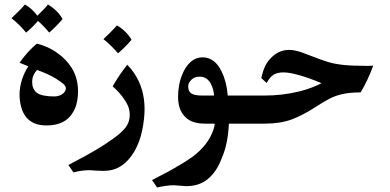

<svg xmlns="http://www.w3.org/2000/svg" viewBox="-20 -550 1734 854"><path d="M305 -51Q271 8 187 8Q124 8 94 -32Q81 -49 74 -75Q67 -101 67 -129Q67 -163 78 -196.5Q89 -230 106 -255L67 -271Q102 -321 144 -356Q199 -342 238 -312Q273 -288 299 -248Q327 -202 327 -145Q327 -87 305 -51ZM145 -239Q143 -237 138 -230.5Q133 -224 128 -212.5Q123 -201 123 -186Q123 -154 143 -138Q154 -129 175 -125Q196 -121 220 -121Q243 -121 258 -132Q273 -143 273 -158Q272 -168 261 -177.5Q250 -187 226 -202Q194 -221 145 -239ZM258 -465Q250 -455 232.5 -437Q215 -419 199 -405Q176 -433 149 -457Q125 -429 96 -405Q66 -442 31 -469Q46 -483 63 -500Q80 -517 91 -530Q123 -512 146 -480Q180 -512 193 -530Q214 -518 232 -500Q250 -482 258 -465Z M577 -224Q623 -156 623 -65Q623 -22 612.5 29.5Q602 81 578 123Q553 165 522 186Q503 199 483 204.5Q463 210 437 210L409 209Q389 207 379 207Q341 207 307 217L284 184L357 145Q426 107 458 84Q508 52 532.5 24.5Q557 -3 557 -39Q557 -61 549 -79.5Q541 -98 526 -118Q509 -140 496 -152Q483 -164 481 -166Q511 -218 546 -262Q564 -244 577 -224ZM565 -373Q535 -338 505 -313Q469 -354 440 -376Q455 -390 472 -407Q489 -424 500 -437Q520 -426 538 -408Q556 -390 565 -373Z M1116 0H998Q994 92 966 154Q941 222 894 254Q859 278 807 278Q801 278 781 276Q763 274 754 274Q736 274 715 277Q694 280 679 284L656 251L729 213Q792 178 822 157Q856 135 882.5 105.5Q909 76 923 43Q934 18 935 0H892Q832 0 804 -30Q772 -60 772 -120Q772 -175 792 -222Q806 -255 828.5 -275Q851 -295 881 -295Q936 -295 966 -231Q988 -187 993 -125H1116ZM868 -209Q845 -209 831 -195Q817 -181 817 -166Q817 -143 831.5 -134Q846 -125 880 -125H932Q931 -152 917 -179Q900 -209 868 -209Z M1584 -139Q1538 -139 1505.5 -132Q1473 -125 1447.5 -112Q1422 -99 1382 -73Q1328 -38 1278 -19Q1228 0 1155 0H1102Q1075 0 1057 -17.5Q1039 -35 1039 -62Q1039 -89 1057 -107Q1075 -125 1102 -125H1156Q1238 -125 1314 -144Q1342 -151 1369 -161.5Q1396 -172 1410 -180Q1356 -203 1311.5 -215.5Q1267 -228 1241 -228Q1213 -228 1196.5 -217.5Q1180 -207 1166 -181L1142 -203Q1149 -233 1158.5 -254Q1168 -275 1184 -291Q1219 -328 1266 -328Q1285 -328 1304.5 -322.5Q1324 -317 1354 -305Q1410 -283 1440 -274Q1470 -265 1509.5 -261Q1549 -257 1617 -257L1640 -258Q1615 -190 1584 -139Z"/></svg>

Font: Mirza SemiBold
Style: Regular
Weight: 600
Designer: Arabic design by Kourosh Beigpour, Latin design by Eduardo Tunni, engineering by Lasse Fister
Version: Version 1.0010g